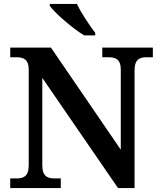

<svg xmlns="http://www.w3.org/2000/svg" viewBox="-20 -956 819 976"><path d="M408 -776H464V-789C435 -827 392 -891 371 -936H233V-926C258 -891 348 -812 408 -776ZM32 0H289V-49H258C224 -49 195 -57 195 -116V-560L580 0H664V-598C664 -657 692 -665 726 -665H757V-714H500V-665H531C565 -665 594 -657 594 -602V-195L239 -714H32V-665H63C96 -665 126 -657 126 -602V-116C126 -57 97 -49 63 -49H32Z"/></svg>

Font: Noto Serif Semi
Style: Regular
Weight: 600
Designer: Monotype Design Team
Foundry: Monotype Imaging Inc.
Version: Version 1.002